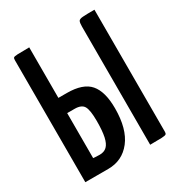

<svg xmlns="http://www.w3.org/2000/svg" viewBox="-167 -814 867 928"><g transform="rotate(-30 267.0 -350.0)"><path d="M40 0V-681Q40 -691 43.5 -694.5Q47 -698 66 -699Q85 -700 131 -700V-418H178Q268 -418 305.5 -374.5Q343 -331 343 -238Q343 -123 295 -61.5Q247 0 168 0ZM167 -80Q192 -80 207 -94.5Q222 -109 229 -141.5Q236 -174 236 -229Q236 -289 223.5 -311Q211 -333 172 -333H131V-82Q135 -81 141 -81Q147 -81 154 -80.5Q161 -80 167 -80ZM402 0V-659Q402 -680 406 -688.5Q410 -697 429.5 -698.5Q449 -700 495 -700V-18Q495 -9 490.5 -5.5Q486 -2 467 -1Q448 0 402 0Z"/></g></svg>

Font: Yanone Kaffeesatz Medium
Style: Regular
Weight: 500
Designer: Yanone (Cyrillic: Daniel Pouzeot, Huerta Tipografica, and Cyreal)
Foundry: Yanone
Version: Version 2.003